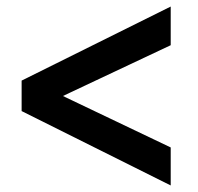

<svg xmlns="http://www.w3.org/2000/svg" viewBox="-20 -617 605 586"><path d="M501 -51V-167L172 -324L501 -479V-597L46 -371V-278Z"/></svg>

Font: Fixel Display SemiBold
Style: Regular
Weight: 600
Designer: AlfaBravo + MacPaw
Foundry: Kyrylo Tkachov, Marchela Mozhyna, Serhii Makarenko, Maria Weinstein, Zakhar Kryvoshyya
Version: Version 1.211